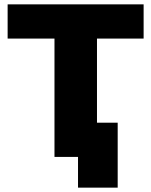

<svg xmlns="http://www.w3.org/2000/svg" viewBox="-20 -720 695 881"><path d="M520 -157V141H338V0H230V-543H15V-700H639V-543H425V-157Z"/></svg>

Font: CMG Sans ExtraBold
Style: Regular
Weight: 800
Designer: Julieta Ulanovsky
Foundry: Julieta Ulanovsky
Version: Version 7.200